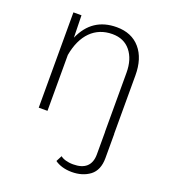

<svg xmlns="http://www.w3.org/2000/svg" viewBox="-134 -593 819 928"><g transform="rotate(20 275.5 -129.0)"><path d="M130.9 -287.6C149.9 -395 210 -456.1 299.8 -456.1C339.4 -456.1 370.6 -442.4 393.1 -414.6C415.5 -386.7 426.8 -350.1 426.8 -303.7V0H427.2V115.7C427.2 174.3 393.6 200.7 335.4 200.7C305.7 200.7 282.2 192.9 270 182.6L254.4 212.9C273.4 227.1 303.7 237.8 341.3 237.8C377.9 237.8 409.2 228.5 434.6 209.5C459.5 190.4 472.2 160.2 472.2 118.7V-5.4H471.7V-306.6C471.7 -364.3 457.5 -410.2 428.7 -443.8C399.9 -477.5 359.4 -494.6 308.1 -494.6C223.6 -494.6 164.6 -455.1 129.9 -376L127.4 -490.2H85.9V0H130.9Z"/></g></svg>

Font: Estedad ExtraLight
Style: Regular
Weight: 200
Designer: Amin Abedi
Version: Version 7.3